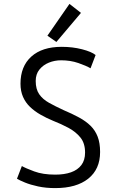

<svg xmlns="http://www.w3.org/2000/svg" viewBox="-20 -949 600 984"><path d="M263 15Q215 15 175.5 6.5Q136 -2 108 -13.5Q80 -25 67 -33L92 -98Q111 -87 155.5 -70.5Q200 -54 263 -54Q310 -54 344 -66Q378 -78 397 -103Q416 -128 416 -167Q416 -215 392 -244.5Q368 -274 330.5 -294Q293 -314 252 -330Q218 -344 187.5 -361.5Q157 -379 134 -401Q111 -423 98 -452.5Q85 -482 85 -520Q85 -609 140.5 -659Q196 -709 296 -709Q352 -709 400.5 -696.5Q449 -684 470 -667L444 -599Q422 -612 381.5 -626Q341 -640 293 -640Q260 -640 230.5 -628Q201 -616 182 -592.5Q163 -569 163 -534Q163 -492 181 -466Q199 -440 231.5 -422Q264 -404 305 -385Q350 -366 385 -347Q420 -328 444 -304.5Q468 -281 480.5 -248.5Q493 -216 493 -170Q493 -82 432.5 -33.5Q372 15 263 15ZM269 -734 223 -766 336 -929 395 -883Z"/></svg>

Font: Ubuntu Sans Mono
Style: Regular
Weight: 400
Monospace: yes
Designer: Dalton Maag Ltd
Foundry: Dalton Maag Ltd
Version: Version 1.006